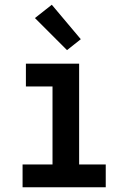

<svg xmlns="http://www.w3.org/2000/svg" viewBox="-20 -788 540 808"><path d="M75 0V-96H201V-424H89V-520H313V-96H425V0ZM262 -577 127 -712 198 -768 320 -623Z"/></svg>

Font: Iosevka Curly Slab
Style: Bold
Weight: 700
Monospace: yes
Designer: Belleve Invis
Foundry: Belleve Invis
Version: Version 22.1.2; ttfautohint (v1.8.4)